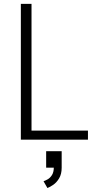

<svg xmlns="http://www.w3.org/2000/svg" viewBox="-20 -720 540 990"><path d="M87.5 0V-700H142.5V-46.5H433.5V0ZM224.5 249.5 204.5 214.5Q213.5 211.5 226 204.5Q238.5 197.5 248 182.5Q257.5 167.5 257.5 142L298 144.5Q298 177.5 285 199.2Q272 221 254.5 233Q237 245 224.5 249.5ZM218 144.5V59.5H298V144.5Z"/></svg>

Font: Trispace Thin ExtraLight
Style: Regular
Weight: 250
Version: Version 1.210